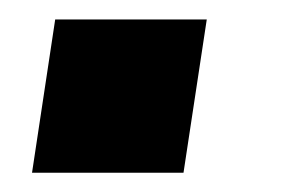

<svg xmlns="http://www.w3.org/2000/svg" viewBox="-20 -179 308 199"><path d="M13.2 0 37.2 -158.8H194.3L170.2 0Z"/></svg>

Font: Public Sans Thin
Style: Italic
Weight: 100
Italic angle: -8°
Designer: The Public Sans project authors (U.S. Web Design System). Libre Franklin designed by Pablo Impallari and Rodrigo Fuenzal
Version: Version 2.000